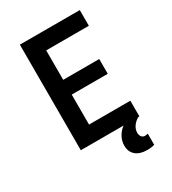

<svg xmlns="http://www.w3.org/2000/svg" viewBox="-238 -922 1126 1260"><g transform="rotate(-30 325.0 -291.5)"><path d="M119 0V-800H573V-681H250V-458H523V-346H250V-119H563V0ZM498 217Q443 217 412 190.5Q381 164 381 117Q381 83 397.5 52Q414 21 443 0L496 -2L554 0Q527 16 512 38.5Q497 61 497 85Q497 105 506.5 117Q516 129 533 129Q540 129 545 127.5Q550 126 554 125V210Q544 213 530.5 215Q517 217 498 217Z"/></g></svg>

Font: Martian Mono SemiCondensed Medium
Style: Regular
Weight: 500
Width: 4
Designer: Roman Shamin
Foundry: Evil Martians
Version: Version 1.000